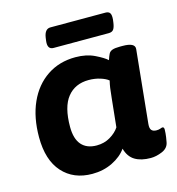

<svg xmlns="http://www.w3.org/2000/svg" viewBox="-105 -783 815 882"><g transform="rotate(-15 302.5 -342.0)"><path d="M227 8Q138 8 85.5 -50.5Q33 -109 33 -218Q33 -312 64.5 -382Q96 -452 154 -491Q212 -530 289 -530Q341 -530 380 -511Q419 -492 435 -477Q441 -495 446 -505Q451 -515 463 -519.5Q475 -524 500 -524H512Q572 -524 569 -494L534 -147Q532 -126 539.5 -117.5Q547 -109 563 -109Q574 -109 581.5 -112Q589 -115 592 -115Q600 -115 600 -103Q600 -99 599 -84.5Q598 -70 593 -44Q588 -17 559.5 -5Q531 7 505 7Q459 7 430 -10.5Q401 -28 390 -68Q367 -35 323.5 -13.5Q280 8 227 8ZM280 -113Q316 -113 344.5 -130Q373 -147 388 -170L402 -305Q405 -336 407.5 -353Q410 -370 414 -386Q401 -397 375.5 -405Q350 -413 321 -413Q256 -413 219.5 -367.5Q183 -322 183 -227Q183 -170 208 -141.5Q233 -113 280 -113ZM204 -597Q174 -597 179 -637L181 -652Q187 -692 214 -692H476Q491 -692 497 -683Q503 -674 501 -652L499 -637Q496 -616 489 -606.5Q482 -597 466 -597Z"/></g></svg>

Font: Asap Semi Expanded Semi Expanded Regular
Style: Bold Italic
Weight: 700
Width: 6
Italic angle: -6°
Designer: Pablo Cosgaya
Foundry: Omnibus-Type
Version: Version 3.001; ttfautohint (v1.8.4.7-5d5b)